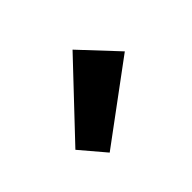

<svg xmlns="http://www.w3.org/2000/svg" viewBox="-67 -896 425 425"><g transform="rotate(45 145.0 -683.5)"><path d="M36.1 -719.7 120.6 -798.8 255.4 -616.7 197.3 -567.4Z"/></g></svg>

Font: Reddit Sans
Style: Bold
Weight: 700
Designer: Stephen Hutchings
Foundry: Reddit
Version: Version 1.013